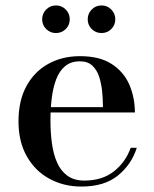

<svg xmlns="http://www.w3.org/2000/svg" viewBox="-20 -676 566 706"><path d="M279.5 10Q214.5 10 162 -18.5Q109.5 -47 78.8 -100.8Q48 -154.5 48 -230Q48 -305.5 77 -359Q106 -412.5 157.2 -441Q208.5 -469.5 274 -469.5Q346.5 -469.5 391 -440.5Q435.5 -411.5 455.8 -364.2Q476 -317 476 -262.5H115.5V-282H358.5Q358.5 -308.5 355.8 -337.8Q353 -367 345 -392.5Q337 -418 320 -434.2Q303 -450.5 274 -450.5Q241 -450.5 219.8 -433Q198.5 -415.5 186.8 -384.8Q175 -354 170.2 -315Q165.5 -276 165.5 -233Q165.5 -188.5 171 -148.5Q176.5 -108.5 190 -78Q203.5 -47.5 228 -29.8Q252.5 -12 290 -12Q356 -12 399 -46Q442 -80 460.5 -132.5H483Q463.5 -71 413.5 -30.5Q363.5 10 279.5 10ZM353.5 -554.5Q332 -554.5 317.2 -569.2Q302.5 -584 302.5 -605Q302.5 -626 317.2 -641Q332 -656 353.5 -656Q374.5 -656 389.2 -641Q404 -626 404 -605Q404 -584 389.2 -569.2Q374.5 -554.5 353.5 -554.5ZM185.5 -554.5Q164.5 -554.5 149.8 -569.2Q135 -584 135 -605Q135 -626 149.8 -641Q164.5 -656 186 -656Q207 -656 221.8 -641Q236.5 -626 236.5 -605Q236.5 -584 221.8 -569.2Q207 -554.5 185.5 -554.5Z"/></svg>

Font: Bodoni Moda Medium
Style: Regular
Weight: 500
Designer: Owen Earl
Foundry: indestructible type
Version: Version 2.005